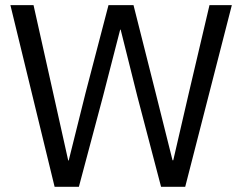

<svg xmlns="http://www.w3.org/2000/svg" viewBox="-20 -718 931 738"><path d="M189.9 0H283.2L376 -348.1L441.9 -604H443.8L507.8 -348.1L599.1 0H691.9L871.1 -698.2H785.2L706.1 -361.8L646 -102.1H643.1L578.1 -361.8L493.2 -698.2H397L309.1 -361.8L244.1 -101.1H242.2L184.1 -361.8L108.9 -698.2H20Z"/></svg>

Font: Plexus Sans
Style: Regular
Weight: 400
Version: Version 2.001;PS 002.001;hotconv 1.0.70;makeotf.lib2.5.58329